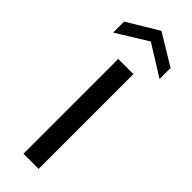

<svg xmlns="http://www.w3.org/2000/svg" viewBox="-242 -702 716 716"><g transform="rotate(45 116.5 -344.0)"><path d="M239 -556 117 -632 -6 -556V-614L117 -688L239 -614ZM77 -500H157V0H77Z"/></g></svg>

Font: Albert Sans
Style: Regular
Weight: 400
Designer: Andreas Rasmussen
Foundry: a.Foundry
Version: Version 1.025